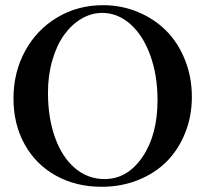

<svg xmlns="http://www.w3.org/2000/svg" viewBox="-20 -696 780 729"><path d="M365.7 13.2Q268.6 13.2 192.4 -29.1Q116.2 -71.3 73.7 -147.7Q31.2 -224.1 31.2 -322.3Q31.2 -421.4 75.4 -502.4Q119.6 -583.5 197.5 -629.9Q275.4 -676.3 371.1 -676.3Q441.9 -676.3 504.4 -650.1Q566.9 -624 611.8 -578.6Q656.7 -533.2 682.6 -468Q708.5 -402.8 708.5 -328.1Q708.5 -255.4 683.3 -192.1Q658.2 -128.9 613.8 -83.7Q569.3 -38.6 505.1 -12.7Q440.9 13.2 365.7 13.2ZM377 -16.1Q463.9 -16.1 521 -100.1Q578.1 -184.1 578.1 -315.9Q578.1 -410.2 550.5 -486.1Q522.9 -562 474.9 -604.5Q426.8 -647 367.7 -647Q326.7 -647 289.1 -624.8Q251.5 -602.5 223.4 -563.5Q195.3 -524.4 178.7 -467.3Q162.1 -410.2 162.1 -344.2Q162.1 -248.5 189 -173.8Q215.8 -99.1 264.6 -57.6Q313.5 -16.1 377 -16.1Z"/></svg>

Font: Elstob 14pt Medium
Style: Regular
Weight: 500
Designer: Peter S. Baker
Version: Version 1.015